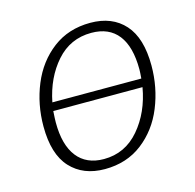

<svg xmlns="http://www.w3.org/2000/svg" viewBox="-85 -619 724 713"><g transform="rotate(-15 277.0 -262.5)"><path d="M500 -320Q500 -236 469.5 -161Q439 -86 378.5 -39.5Q318 7 234 7Q151 7 102.5 -45.5Q54 -98 54 -205Q54 -290 85 -365Q116 -440 176.5 -486Q237 -532 321 -532Q405 -532 452.5 -479Q500 -426 500 -320ZM109 -283H451Q453 -307 453 -318Q453 -405 418 -450Q383 -495 315 -495Q234 -495 180.5 -434.5Q127 -374 109 -283ZM447 -251H104Q102 -221 102 -207Q102 -121 137.5 -75.5Q173 -30 240 -30Q322 -30 376.5 -94Q431 -158 447 -251Z"/></g></svg>

Font: Bitter Pro Light
Style: Italic
Weight: 300
Italic angle: -9°
Designer: Sol Matas, and Bitter project Authors
Foundry: Sol Matas
Version: Version 1.010